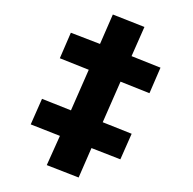

<svg xmlns="http://www.w3.org/2000/svg" viewBox="-68 -593 707 703"><g transform="rotate(-10 285.5 -242.0)"><path d="M62 -24 169 41 234 -57 331 2 388 -83 291 -143 381 -278 478 -218 534 -303 437 -363 502 -460 396 -525 331 -427 233 -486 177 -401 274 -341 184 -206 87 -266 30 -181 128 -121Z"/></g></svg>

Font: Fixel Display ExtraBold
Style: Italic
Weight: 800
Italic angle: -10°
Designer: AlfaBravo + MacPaw
Foundry: Kyrylo Tkachov, Marchela Mozhyna, Serhii Makarenko, Maria Weinstein, Zakhar Kryvoshyya
Version: Version 1.210;Glyphs 3.2 (3217)